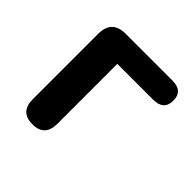

<svg xmlns="http://www.w3.org/2000/svg" viewBox="-136 -607 734 734"><g transform="rotate(45 230.5 -240.5)"><path d="M136 8Q69 8 69 -61V-415Q69 -489 144 -489H396Q453 -489 453 -437Q453 -385 396 -385H202V-61Q202 8 136 8Z"/></g></svg>

Font: Chiron GoRound TC SB
Style: Regular
Weight: 500
Designer: Ryoko NISHIZUKA 西塚涼子 (kana, bopomofo & ideographs); Paul D. Hunt (Latin, Greek & Cyrillic); Sandoll Communications 산돌커뮤니
Foundry: Adobe
Version: Version 1.000;hotconv 1.1.1;makeotfexe 2.6.0